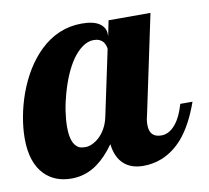

<svg xmlns="http://www.w3.org/2000/svg" viewBox="-76 -575 707 650"><g transform="rotate(-10 277.5 -249.5)"><path d="M27.8 -29.8Q-13.2 -71.8 -13.2 -154.8Q-13.2 -189.9 -6.1 -229Q1 -268.1 14.6 -306.2Q45.9 -392.1 100.1 -444.8Q162.6 -504.9 244.1 -504.9Q284.7 -504.9 304.9 -491Q325.2 -477.1 325.2 -454.1V-446.8L335.9 -500H480L408.2 -160.2Q403.8 -145.5 403.8 -127.9Q403.8 -85 444.8 -85Q472.2 -85 494.6 -112.8Q513.7 -136.2 525.9 -179.2H567.9Q541 -103 502.9 -58.6Q470.7 -22 430.2 -5.9Q400.4 5.9 367.2 5.9Q324.7 5.9 299.6 -17.3Q274.4 -40.5 269 -85.9Q240.7 -45.9 209.5 -23.4Q169.4 5.9 120.1 5.9Q63 5.9 27.8 -29.8ZM232.9 -113.3Q259.3 -138.7 268.1 -179.2L315.9 -404.8Q315.9 -409.7 313.7 -416.3Q311.5 -422.9 307.6 -428.7Q295.9 -442.9 274.9 -442.9Q254.9 -442.9 236.1 -429.7Q217.3 -416.5 200.7 -393.1Q171.4 -350.6 152.3 -282.2Q143.6 -252 139.2 -222.4Q134.8 -192.9 134.8 -168.9Q134.8 -119.1 153.3 -101.6Q159.7 -94.7 167.5 -92.8Q175.3 -90.8 185.1 -90.8Q196.3 -90.8 208.7 -96.7Q221.2 -102.5 232.9 -113.3Z"/></g></svg>

Font: Pattaya
Style: Regular
Weight: 400
Designer: Pablo Impallari / Thai characters Designed by Thanarat Vachiruckul and Suppakit Chalermlarp
Foundry: Pablo Impallari
Version: Version 2.000